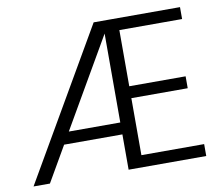

<svg xmlns="http://www.w3.org/2000/svg" viewBox="-77 -794 1036 889"><g transform="rotate(-10 441.0 -350.0)"><path d="M823 -644C823 -644 823 -700 823 -700C823 -700 417 -700 417 -700C417 -700 11 0 11 0C11 0 88 0 88 0C88 0 184 -166 184 -166C184 -166 458 -166 458 -166C458 -166 458 0 458 0C458 0 823 0 823 0C823 0 823 -56 823 -56C823 -56 528 -56 528 -56C528 -56 528 -324 528 -324C528 -324 793 -324 793 -324C793 -324 793 -380 793 -380C793 -380 528 -380 528 -380C528 -380 528 -644 528 -644C528 -644 823 -644 823 -644ZM216 -222C216 -222 458 -640 458 -640C458 -640 458 -222 458 -222C458 -222 216 -222 216 -222Z"/></g></svg>

Font: wox.body
Style: Regular
Weight: 500
Designer: Ninad Kale (Devanagari), Jonny Pinhorn (Latin)
Foundry: Indian Type Foundry
Version: ""